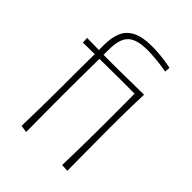

<svg xmlns="http://www.w3.org/2000/svg" viewBox="-207 -804 912 912"><g transform="rotate(45 249.5 -347.5)"><path d="M25 -483 24 -513Q24 -513 38 -512.5Q52 -512 74 -512Q96 -512 119.5 -511.5Q143 -511 161 -511Q176 -511 205 -511Q234 -511 268.5 -511.5Q303 -512 334 -512.5Q365 -513 385.5 -513Q406 -513 406 -513L396 -485Q396 -485 376.5 -485Q357 -485 327 -485Q297 -485 264 -485Q231 -485 202.5 -484.5Q174 -484 159 -484Q140 -484 117 -484Q94 -484 73 -483.5Q52 -483 38.5 -483Q25 -483 25 -483ZM399 -662Q359 -669 326 -672Q293 -675 267 -675Q228 -675 202.5 -667Q177 -659 162.5 -643Q148 -627 142 -602Q136 -577 136 -543Q136 -509 135.5 -470Q135 -431 134.5 -382.5Q134 -334 134 -271Q134 -217 134 -167Q134 -117 134.5 -77.5Q135 -38 135 -15Q135 8 135 8L99 3Q99 3 100 -35Q101 -73 102 -135Q103 -197 103 -270Q103 -319 103 -355Q103 -391 103.5 -420.5Q104 -450 104 -479Q104 -508 104 -544Q104 -597 119.5 -632Q135 -667 171.5 -685Q208 -703 270 -703Q297 -703 329.5 -700Q362 -697 401 -689ZM404 0 367 -2Q367 -2 367.5 -25.5Q368 -49 369 -89.5Q370 -130 370.5 -181Q371 -232 371 -286Q371 -359 371 -409.5Q371 -460 370.5 -486Q370 -512 370 -512L406 -513Q406 -513 405.5 -498Q405 -483 404 -453Q403 -423 402.5 -381Q402 -339 402 -285Q402 -231 402.5 -180.5Q403 -130 403 -89Q403 -48 403.5 -24Q404 0 404 0Z"/></g></svg>

Font: Truculenta Thin
Style: Regular
Weight: 250
Version: Version 1.002